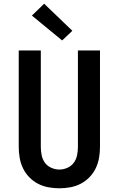

<svg xmlns="http://www.w3.org/2000/svg" viewBox="-20 -1007 640 1035"><path d="M300 8Q270 8 240.5 2.5Q211 -3 185 -16.5Q159 -30 138 -51.5Q117 -73 104 -100Q91 -127 86 -156.5Q81 -186 81 -215V-735H200V-215Q200 -193 204.5 -170.5Q209 -148 222 -130Q235 -112 256.5 -102.5Q278 -93 300 -93Q322 -93 343.5 -102.5Q365 -112 378 -130Q391 -148 395.5 -170.5Q400 -193 400 -215V-735H519V-215Q519 -186 514 -156.5Q509 -127 496 -100Q483 -73 462 -51.5Q441 -30 415 -16.5Q389 -3 359.5 2.5Q330 8 300 8ZM315 -789 152 -923 218 -987 370 -841Z"/></svg>

Font: Iosevka SS04 Extended
Style: Bold
Weight: 700
Width: 7
Monospace: yes
Designer: Belleve Invis
Foundry: Belleve Invis
Version: Version 19.0.0; ttfautohint (v1.8.4)